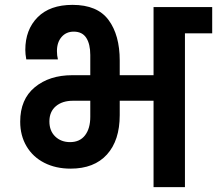

<svg xmlns="http://www.w3.org/2000/svg" viewBox="-20 -769 892 789"><path d="M852 -740V-632H740V0H611V-355H472V-296Q472 -192 419.5 -134Q367 -76 270 -76Q209 -76 162 -100Q115 -124 89 -168Q63 -212 63 -269Q63 -361 123 -410.5Q183 -460 277 -460H351V-543Q351 -588 334.5 -613.5Q318 -639 283 -639Q252 -639 233 -617Q214 -595 214 -559Q214 -541 218 -525H88Q84 -547 84 -564Q84 -647 134.5 -698Q185 -749 278 -749Q380 -749 426 -687Q472 -625 472 -520V-460H611V-740ZM351 -355H280Q236 -355 209.5 -332.5Q183 -310 183 -270Q183 -231 207 -208Q231 -185 268 -185Q308 -185 329.5 -213Q351 -241 351 -289Z"/></svg>

Font: MSTAGE SemiBold
Style: Regular
Weight: 600
Designer: Ninad Kale (Devanagari), Jonny Pinhorn (Latin)
Foundry: Indian Type Foundry
Version: 4.004